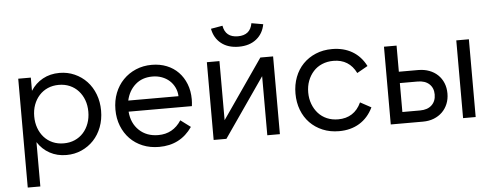

<svg xmlns="http://www.w3.org/2000/svg" viewBox="-56 -877 3162 1230"><g transform="rotate(-5 1525.0 -262.0)"><path d="M76 -500H157V-415Q187 -462 234.5 -488Q282 -514 342 -514Q394 -514 439 -494Q484 -474 517 -439Q550 -404 568.5 -355.5Q587 -307 587 -250Q587 -193 568.5 -144.5Q550 -96 517 -61Q484 -26 439 -6Q394 14 342 14Q282 14 234.5 -12Q187 -38 157 -85V200H76ZM331 -62Q370 -62 402 -76Q434 -90 457 -115.5Q480 -141 492.5 -175.5Q505 -210 505 -250Q505 -291 492.5 -325Q480 -359 457 -384.5Q434 -410 402 -424Q370 -438 331 -438Q292 -438 260 -424Q228 -410 205 -384.5Q182 -359 169.5 -325Q157 -291 157 -250Q157 -210 169.5 -175.5Q182 -141 205 -115.5Q228 -90 260 -76Q292 -62 331 -62Z M938 14Q880 14 832.5 -5.5Q785 -25 751 -60Q717 -95 698 -143Q679 -191 679 -248Q679 -306 698 -354.5Q717 -403 751.5 -438.5Q786 -474 833 -494Q880 -514 935 -514Q988 -514 1031.5 -496.5Q1075 -479 1106 -447Q1137 -415 1154.5 -370.5Q1172 -326 1172 -272Q1172 -251 1169 -228H762Q768 -153 816 -107.5Q864 -62 939 -62Q1034 -62 1087 -144L1151 -96Q1075 14 938 14ZM933 -439Q867 -439 823.5 -400.5Q780 -362 766 -299H1089Q1088 -329 1075.5 -355Q1063 -381 1042.5 -399.5Q1022 -418 994 -428.5Q966 -439 933 -439Z M1370 -500V-120L1633 -500H1715V0H1634V-380L1371 0H1289V-500ZM1502 -581Q1433 -581 1389 -616Q1345 -651 1334 -711L1409 -724Q1422 -648 1502 -648Q1582 -648 1595 -724L1670 -711Q1659 -651 1615 -616Q1571 -581 1502 -581Z M1837 -250Q1837 -307 1855.5 -355.5Q1874 -404 1908 -439Q1942 -474 1989.5 -494Q2037 -514 2095 -514Q2169 -514 2224.5 -481.5Q2280 -449 2312 -386L2243 -347Q2198 -438 2097 -438Q2057 -438 2024 -424Q1991 -410 1968 -384.5Q1945 -359 1932 -325Q1919 -291 1919 -250Q1919 -210 1932 -175.5Q1945 -141 1968 -115.5Q1991 -90 2023.5 -76Q2056 -62 2096 -62Q2147 -62 2184.5 -86Q2222 -110 2244 -158L2314 -120Q2282 -54 2226 -20Q2170 14 2095 14Q2037 14 1989.5 -6Q1942 -26 1908 -61Q1874 -96 1855.5 -144.5Q1837 -193 1837 -250Z M2893 -500H2974V0H2893ZM2509 -73H2623Q2671 -73 2698 -98.5Q2725 -124 2725 -167Q2725 -209 2698 -234Q2671 -259 2623 -259H2509ZM2428 0V-500H2509V-332H2633Q2672 -332 2704 -320Q2736 -308 2759 -286Q2782 -264 2794.5 -233.5Q2807 -203 2807 -166Q2807 -130 2794.5 -99.5Q2782 -69 2759.5 -47Q2737 -25 2705.5 -12.5Q2674 0 2635 0Z"/></g></svg>

Font: NT Somic
Style: Regular
Weight: 400
Designer: Ravid Balaliev — lead type designer, mastering
Michael Voronin — secret advisor, marketing
Ivan Kovalenko — best boy
Foundry: NT Type
Version: Version 0.7